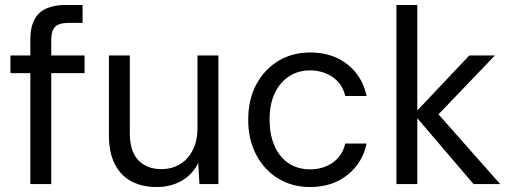

<svg xmlns="http://www.w3.org/2000/svg" viewBox="-20 -740 2049 772"><path d="M102 0V-582Q102 -630 118 -660.5Q134 -691 165.5 -705.5Q197 -720 243 -720H312V-648H256Q218 -648 202 -632.5Q186 -617 186 -579V0ZM22 -446V-517H320V-446Z M610 12Q552 12 509 -10.5Q466 -33 442 -79.5Q418 -126 418 -195V-517H502V-204Q502 -132 536 -96Q570 -60 629 -60Q670 -60 702.5 -79Q735 -98 754.5 -135.5Q774 -173 774 -226V-517H858V0H782L777 -85Q755 -39 711 -13.5Q667 12 610 12Z M1227 12Q1155 12 1099 -22Q1043 -56 1010.5 -117Q978 -178 978 -258Q978 -340 1010.5 -400.5Q1043 -461 1099 -495Q1155 -529 1227 -529Q1316 -529 1376.5 -481.5Q1437 -434 1454 -354H1368Q1357 -403 1317.5 -430Q1278 -457 1226 -457Q1181 -457 1144.5 -434.5Q1108 -412 1086 -368Q1064 -324 1064 -259Q1064 -210 1076.5 -172.5Q1089 -135 1111 -109.5Q1133 -84 1162.5 -71.5Q1192 -59 1226 -59Q1261 -59 1290.5 -71Q1320 -83 1340.5 -106.5Q1361 -130 1368 -163H1454Q1438 -85 1377 -36.5Q1316 12 1227 12Z M1884 0 1644 -281 1867 -517H1970L1715 -251L1716 -311L1991 0ZM1574 0V-720H1658V0Z"/></svg>

Font: DM Sans 11pt
Style: Regular
Weight: 400
Version: Version 4.004;gftools[0.9.30]